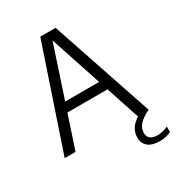

<svg xmlns="http://www.w3.org/2000/svg" viewBox="-220 -871 1107 1210"><g transform="rotate(-30 334.0 -266.0)"><path d="M668.5 150V189.5Q629 207.5 587 207.5Q531 207.5 501.8 184Q472.5 160.5 472.5 116.5Q472.5 82.5 490.2 54Q508 25.5 547.5 0H541.5L462 -240.5H170L90.5 0H11.5L261 -740H372.5L622 0Q567 27.5 544.8 54Q522.5 80.5 522.5 111.5Q522.5 168 593.5 168Q625.5 168 668.5 150ZM192.5 -307.5H439.5L316 -681Z"/></g></svg>

Font: Encode Sans Semi Condensed
Style: Regular
Weight: 400
Width: 4
Designer: Multiple Designers
Foundry: Impallari Type
Version: Version 2.000